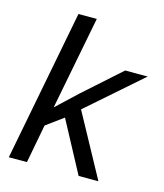

<svg xmlns="http://www.w3.org/2000/svg" viewBox="-109 -807 760 890"><g transform="rotate(15 271.0 -362.5)"><path d="M352 0 221 -245 139 -185 104 0H17L157 -725H245L158 -277L257 -370L434 -528H542L283 -301L447 0Z"/></g></svg>

Font: Libra Sans Modern
Style: Italic
Weight: 400
Italic angle: -12°
Foundry: Stefan Peev, Context Ltd
Version: Version 1.000